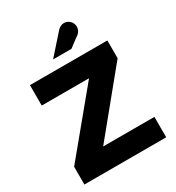

<svg xmlns="http://www.w3.org/2000/svg" viewBox="-207 -1008 1035 1132"><g transform="rotate(-30 310.5 -442.5)"><path d="M32 0V-121L369 -529H47V-668H574V-547L240 -139H589V0ZM241 -731Q271 -765 300.5 -798Q330 -831 360 -865Q380 -885 403 -885Q426 -885 442.5 -868.5Q459 -852 459 -829Q459 -816 454 -805.5Q449 -795 440 -786Q421 -773 403 -759Q385 -745 366 -731Z"/></g></svg>

Font: Atkinson Hyperlegible
Style: Bold
Weight: 700
Designer: Elliott Scott, Megan Eiswerth, Linus Boman, Theodore Petrosky
Foundry: Braille Institute
Version: Version 1.006; ttfautohint (v1.8.3)